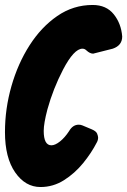

<svg xmlns="http://www.w3.org/2000/svg" viewBox="-41 -751 512 773"><path d="M122 2Q61 2 20 -57Q-21 -116 -21 -219Q-21 -313 5 -404Q31 -495 78 -568.5Q125 -642 189.5 -686.5Q254 -731 332 -731Q387 -731 417 -693.5Q447 -656 451 -604Q451 -568 413 -555L334 -535Q321 -535 307 -548Q300 -555 291 -555Q257 -555 213 -471Q173 -394 150 -311Q135 -254 135 -224Q135 -166 166 -166Q181 -166 200.5 -181.5Q220 -197 237 -223Q252 -249 276 -249Q284 -249 291 -246Q310 -238 328 -230.5Q346 -223 350 -213Q354 -203 354 -197Q354 -187 349 -178Q327 -135 293.5 -94Q260 -53 216.5 -25.5Q173 2 122 2Z"/></svg>

Font: Bangerz
Style: Bold
Weight: 700
Designer: vernon adams
Foundry: Vernon Adams
Version: Version 2.10;February 7, 2025;FontCreator 13.0.0.2683 64-bit